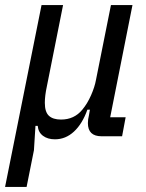

<svg xmlns="http://www.w3.org/2000/svg" viewBox="-34 -538 576 758"><path d="M-14 200 130 -518H215L151 -197Q143 -160 143 -132Q143 -96 159 -81Q175 -66 207 -66Q259 -66 291 -105Q311 -129 325.5 -162Q340 -195 345 -223L404 -518H489L401 -75H462L448 0H367Q313 0 313 -52Q313 -60 314 -67Q315 -74 317 -82L321 -105H311Q291 -49 258 -18.5Q225 12 183 12Q154 12 135.5 -2Q117 -16 115 -41H106L100 55L71 200Z"/></svg>

Font: IBM Plex Sans Cond Text
Style: Italic
Weight: 450
Width: 3
Italic angle: -11°
Designer: Mike Abbink, Paul van der Laan, Pieter van Rosmalen
Foundry: Bold Monday
Version: Version 1.3